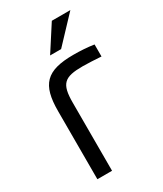

<svg xmlns="http://www.w3.org/2000/svg" viewBox="-174 -748 693 816"><g transform="rotate(-30 172.5 -340.0)"><path d="M240 -447C262 -447 301 -445 330 -443V-502C297 -507 264 -509 230 -509C96 -509 54 -464 54 -334V0H126V-334C126 -427 149 -447 240 -447ZM143 -556H197L314 -680H223Z"/></g></svg>

Font: LT Wave Text Light
Style: Regular
Weight: 300
Designer: Daniel Lyons
Version: Version 2.5 (Glyphs App)